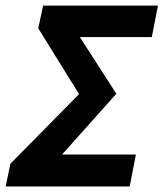

<svg xmlns="http://www.w3.org/2000/svg" viewBox="-27 -672 589 692"><path d="M-6.5 0 10.5 -81.9 257.9 -332.7 111 -569.8 128.2 -651.8H542.4L520.1 -538.4H260.9L392.3 -334L196.6 -115H462.8L440.5 0Z"/></svg>

Font: Source Sans 3
Style: Italic
Weight: 200
Italic angle: -11°
Designer: Paul D. Hunt
Foundry: Adobe
Version: Version 3.046;hotconv 1.0.118;makeotfexe 2.5.65603